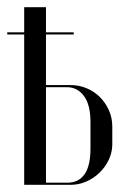

<svg xmlns="http://www.w3.org/2000/svg" viewBox="-22 -515 372 535"><path d="M106.1 -278V-495H45.4V0H175.1Q197.1 0 218.1 -9Q239 -18 255.2 -33.7Q271.4 -49.4 281.1 -69.9Q290.9 -90.5 290.9 -113V-162Q290.9 -187.4 281.2 -208.4Q271.6 -229.5 255.8 -245.1Q239.9 -260.6 218.9 -269.3Q198 -278 174.8 -278ZM230.1 -101.2Q230.1 -52.9 213.6 -29.4Q197 -6 166.6 -6H106.1V-272H164.6Q193.9 -272 212 -247.4Q230.1 -222.9 230.1 -175ZM-1.8 -419H183.4V-425H-1.8Z"/></svg>

Font: Moniqa Black
Style: Regular
Weight: 900
Designer: Rajesh Rajput
Foundry: Rajesh Rajput
Version: Version 1.000